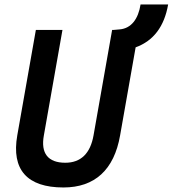

<svg xmlns="http://www.w3.org/2000/svg" viewBox="-20 -827 770 857"><path d="M263.2 9.8C402.8 9.8 489.3 -68.8 516.1 -222.7L585.4 -615.7C665 -644.5 713.4 -708.5 730.5 -807.1H607.4C597.2 -742.2 565.9 -700.2 514.2 -695.8L486.8 -693.4H480.5L397.5 -222.7C383.3 -142.1 340.8 -100.6 271.5 -100.6C194.3 -100.6 161.1 -142.6 175.8 -222.7L258.8 -693.4H140.1L57.1 -222.7C30.3 -69.8 100.6 9.8 263.2 9.8Z"/></svg>

Font: Cascadia Mono PL SemiBold
Style: Italic
Weight: 600
Italic angle: -10°
Monospace: yes
Designer: Aaron Bell
Foundry: Saja Typeworks
Version: Version 2404.023